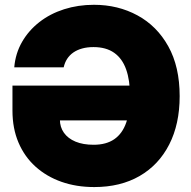

<svg xmlns="http://www.w3.org/2000/svg" viewBox="-20 -758 784 789"><path d="M367.2 10.7Q293.5 10.7 232.2 -11Q170.9 -32.7 125.7 -73.5Q80.6 -114.3 55.9 -172.4Q31.2 -230.5 31.2 -303.2V-406.2H557.6V-263.2H187.5L226.1 -267.1Q226.1 -235.8 242.7 -212.4Q259.3 -189 290.3 -176Q321.3 -163.1 364.7 -163.1Q416.5 -163.1 449.7 -186Q482.9 -209 498.5 -253.7Q514.2 -298.3 514.2 -364.3Q514.2 -428.2 498.3 -472.9Q482.4 -517.6 449.2 -541Q416 -564.5 364.3 -564.5Q338.4 -564.5 317.9 -558.8Q297.4 -553.2 281.7 -542.5Q266.1 -531.7 256.1 -516.4Q246.1 -501 241.7 -481.4H38.6Q43.5 -538.6 70.6 -585.7Q97.7 -632.8 141.8 -667.2Q186 -701.7 243.4 -720Q300.8 -738.3 366.2 -738.3Q464.8 -738.3 544.9 -694.8Q625 -651.4 671.6 -567.6Q718.3 -483.9 718.3 -362.8Q718.3 -248 675.3 -164.1Q632.3 -80.1 553.7 -34.7Q475.1 10.7 367.2 10.7Z"/></svg>

Font: Inter 24pt Black
Style: Regular
Weight: 900
Designer: Rasmus Andersson
Foundry: rsms
Version: Version 4.001;git-66647c0bb